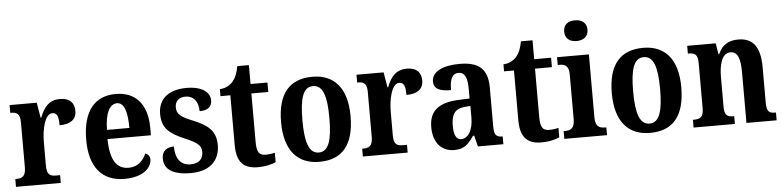

<svg xmlns="http://www.w3.org/2000/svg" viewBox="-46 -1005 5121 1255"><g transform="rotate(-5 2514.5 -378.0)"><path d="M16 0H310V-51H282C248 -51 223 -59 223 -118V-275C223 -360 246 -459 294 -459C327 -459 335 -431 335 -376C405 -376 446 -404 446 -461C446 -512 418 -547 353 -547C283 -547 247 -507 220 -436H216L199 -536H21V-485H24C62 -485 85 -476 85 -417V-123C85 -60 59 -51 20 -51H16Z M728 10C856 10 907 -52 907 -102C907 -124 894 -138 877 -144C857 -97 821 -60 761 -60C682 -60 641 -121 639 -259H924V-307C924 -465 846 -548 718 -548C579 -548 500 -453 500 -265C500 -91 577 10 728 10ZM788 -319H641C642 -428 673 -487 721 -487C769 -487 788 -423 788 -319Z M1163 10C1287 10 1354 -55 1354 -158C1354 -252 1300 -292 1207 -330C1128 -362 1102 -381 1102 -427C1102 -467 1128 -491 1171 -491C1221 -491 1255 -455 1255 -388C1310 -388 1336 -411 1336 -453C1336 -501 1290 -547 1183 -547C1071 -547 996 -496 996 -392C996 -299 1044 -260 1146 -217C1219 -186 1249 -166 1249 -122C1249 -78 1224 -47 1166 -47C1103 -47 1067 -92 1067 -173C1026 -173 988 -154 988 -101C988 -34 1038 10 1163 10Z M1602 10C1660 10 1702 -4 1721 -13V-75C1702 -70 1681 -67 1658 -67C1616 -67 1602 -93 1602 -156V-474H1713V-536H1602V-660H1526C1517 -612 1504 -583 1487 -563C1469 -541 1440 -522 1399 -520V-474H1464V-147C1464 -31 1514 10 1602 10Z M2006 10C2157 10 2235 -82 2235 -270C2235 -457 2149 -548 2009 -548C1858 -548 1779 -457 1779 -270C1779 -82 1865 10 2006 10ZM2008 -51C1943 -51 1919 -126 1919 -270C1919 -414 1942 -487 2007 -487C2072 -487 2096 -414 2096 -270C2096 -126 2073 -51 2008 -51Z M2292 0H2586V-51H2558C2524 -51 2499 -59 2499 -118V-275C2499 -360 2522 -459 2570 -459C2603 -459 2611 -431 2611 -376C2681 -376 2722 -404 2722 -461C2722 -512 2694 -547 2629 -547C2559 -547 2523 -507 2496 -436H2492L2475 -536H2297V-485H2300C2338 -485 2361 -476 2361 -417V-123C2361 -60 2335 -51 2296 -51H2292Z M2891 10C2957 10 2983 -18 3021 -72H3029L3047 0H3214V-51H3211C3171 -51 3158 -67 3158 -122V-377C3158 -503 3096 -548 2973 -548C2871 -548 2791 -516 2791 -448C2791 -401 2828 -382 2904 -382C2904 -449 2919 -490 2962 -490C3007 -490 3020 -448 3020 -374V-317L2949 -314C2819 -309 2754 -260 2754 -152C2754 -42 2815 10 2891 10ZM2942 -57C2910 -57 2895 -90 2895 -148C2895 -222 2917 -259 2984 -265L3021 -268V-191C3021 -112 2990 -57 2942 -57Z M3463 10C3521 10 3563 -4 3582 -13V-75C3563 -70 3542 -67 3519 -67C3477 -67 3463 -93 3463 -156V-474H3574V-536H3463V-660H3387C3378 -612 3365 -583 3348 -563C3330 -541 3301 -522 3260 -520V-474H3325V-147C3325 -31 3375 10 3463 10Z M3750 -630C3792 -630 3827 -651 3827 -698C3827 -746 3792 -766 3750 -766C3707 -766 3674 -746 3674 -698C3674 -651 3707 -630 3750 -630ZM3614 0H3894V-51H3884C3848 -51 3822 -64 3822 -123V-536H3613V-485H3626C3661 -485 3686 -472 3686 -417V-122C3686 -64 3661 -51 3624 -51H3614Z M4176 10C4327 10 4405 -82 4405 -270C4405 -457 4319 -548 4179 -548C4028 -548 3949 -457 3949 -270C3949 -82 4035 10 4176 10ZM4178 -51C4113 -51 4089 -126 4089 -270C4089 -414 4112 -487 4177 -487C4242 -487 4266 -414 4266 -270C4266 -126 4243 -51 4178 -51Z M4462 0H4733V-51H4729C4691 -51 4669 -59 4669 -116V-311C4669 -393 4687 -469 4745 -469C4794 -469 4809 -418 4809 -333V0H5007V-51H5003C4964 -51 4946 -60 4946 -122V-354C4946 -490 4896 -548 4803 -548C4733 -548 4696 -519 4670 -463H4666L4654 -536H4467V-485H4471C4509 -485 4532 -476 4532 -420V-120C4532 -60 4507 -51 4468 -51H4462Z"/></g></svg>

Font: Noto Serif Condensed
Style: Bold
Weight: 700
Width: 3
Designer: Monotype Design Team
Foundry: Monotype Imaging Inc.
Version: Version 2.015